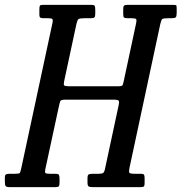

<svg xmlns="http://www.w3.org/2000/svg" viewBox="-75 -770 747 790"><path d="M-55 -22V-40Q-55 -50.5 -49.8 -52.8Q-44.5 -55 -35 -55H-13Q4.5 -55 6.8 -58.5Q9 -62 13 -80L141 -676Q143.5 -688.5 140.2 -691.8Q137 -695 123 -695H107Q95.5 -695 91.2 -697.2Q87 -699.5 87 -711V-732Q87 -742 89 -746Q91 -750 101 -750H300Q312.5 -750 314.8 -745.8Q317 -741.5 317 -729V-715Q317 -702.5 313.8 -698.8Q310.5 -695 298 -695H272Q252.5 -695 247.8 -691.2Q243 -687.5 239.5 -671.5L189 -436Q186 -422 189.2 -418.5Q192.5 -415 210 -415H410Q427.5 -415 429.5 -419.8Q431.5 -424.5 434.5 -438L485 -674Q488 -687.5 485.2 -691.2Q482.5 -695 467 -695H451Q440 -695 436 -697.5Q432 -700 432 -711V-734Q432 -744 435.8 -747Q439.5 -750 449 -750H635Q648 -750 650 -748Q652 -746 652 -733V-717Q652 -702.5 648.2 -698.8Q644.5 -695 630 -695H617Q596.5 -695 592.5 -691.5Q588.5 -688 584.5 -671L457.5 -78Q454.5 -63 457.5 -59Q460.5 -55 480 -55H504Q515 -55 517.5 -51.2Q520 -47.5 520 -36V-16Q520 -6.5 517 -3.2Q514 0 504 0H307Q294.5 0 289.8 -3Q285 -6 285 -19V-37Q285 -50 290.2 -52.5Q295.5 -55 307 -55H330Q343.5 -55 348.8 -58Q354 -61 357 -75L413 -336Q416.5 -351 413.5 -355.5Q410.5 -360 391 -360H195Q175 -360 172.8 -353.5Q170.5 -347 167 -331L111.5 -74Q109 -62.5 111.5 -58.8Q114 -55 129 -55H151Q165 -55 167.5 -50.5Q170 -46 170 -32V-19Q170 -7.5 167.2 -3.8Q164.5 0 153 0H-34Q-48 0 -51.5 -4.2Q-55 -8.5 -55 -22Z"/></svg>

Font: Besley* Condensed
Style: Italic
Weight: 400
Width: 3
Italic angle: -13°
Designer: Owen Earl
Foundry: indestructible type*
Version: Version 3.000; ttfautohint (v1.8.3)